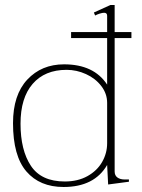

<svg xmlns="http://www.w3.org/2000/svg" viewBox="-20 -737 567 767"><path d="M438 -585V-52Q438 -36 449 -28Q460 -20 478 -20H495V-11L412 0L408 -78Q357 10 234 10Q139 10 85.5 -52Q32 -114 32 -245Q32 -358 89 -419Q146 -480 236 -480Q355 -480 408 -399V-585H264V-609H408V-674Q408 -686 396 -686Q389 -686 378 -682.5Q367 -679 360 -675L355 -687L421 -717H438V-609H505V-585ZM408 -326Q408 -363 384.5 -393.5Q361 -424 323.5 -441Q286 -458 246 -458Q159 -458 110.5 -402Q62 -346 62 -243Q62 -137 103.5 -74.5Q145 -12 239 -12Q291 -12 329.5 -33.5Q368 -55 388 -90Q408 -125 408 -165Z"/></svg>

Font: Taviraj Thin
Style: Regular
Weight: 100
Designer: Katatrad Team
Foundry: CadsonDemak
Version: Version 1.030